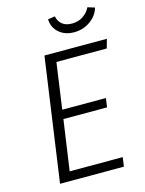

<svg xmlns="http://www.w3.org/2000/svg" viewBox="-129 -951 774 1028"><g transform="rotate(-15 258.0 -437.5)"><path d="M502 -635H223L187 -380H429L422 -330H180L140 -51H434L427 0H73L170 -685H516ZM239 -867 278 -873Q284 -844 304 -828Q324 -812 358 -812Q393 -812 419 -829.5Q445 -847 459 -875L498 -863Q486 -820 446.5 -792Q407 -764 357 -764Q305 -764 272.5 -793.5Q240 -823 239 -867Z"/></g></svg>

Font: FiraGO Light
Style: Italic
Weight: 300
Italic angle: -8°
Designer: bBox Type GmbH
Foundry: bBox Type GmbH
Version: Version 1.001